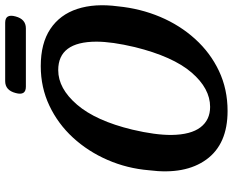

<svg xmlns="http://www.w3.org/2000/svg" viewBox="-99 -789 900 742"><g transform="rotate(-90 351.0 -418.0)"><path d="M466.5 -710.5Q554.5 -710.5 610 -673.5Q665.5 -636.5 687.5 -569.2Q709.5 -502 697.5 -412Q689 -325.5 656.8 -249Q624.5 -172.5 571.2 -113.8Q518 -55 447.8 -21.8Q377.5 11.5 293 11.5Q165 11.5 105.5 -70.5Q46 -152.5 64 -292Q71 -376.5 103.8 -452Q136.5 -527.5 190 -585.8Q243.5 -644 313.8 -677.2Q384 -710.5 466.5 -710.5ZM309 -56Q380 -56 441.8 -127.8Q503.5 -199.5 540 -347Q550.5 -391.5 555.8 -428.5Q561 -465.5 561 -496Q560.5 -643 451 -643Q380 -643 317.5 -570.2Q255 -497.5 221 -356.5Q200 -267.5 200.5 -205Q201.5 -130.5 230 -93.2Q258.5 -56 309 -56ZM362.5 -807.5Q373 -848 408.5 -848H634Q669.5 -848 658.5 -808Q648 -768 612.5 -768H387Q351.5 -768 362.5 -807.5Z"/></g></svg>

Font: Fraunces 144pt S100 SemiBold
Style: Italic
Weight: 600
Italic angle: -16°
Version: Version 1.000; ttfautohint (v1.8.3)